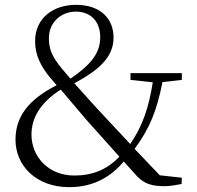

<svg xmlns="http://www.w3.org/2000/svg" viewBox="-20 -759 813 793"><path d="M659 10C682 10 704 6 730 1L731 -25L640 -35L536 -144C599 -230 628 -303 651 -420L731 -429V-457H519V-429L611 -419C594 -312 569 -240 518 -164L377 -315L287 -415C389 -470 449 -523 449 -604C449 -681 396 -739 294 -739C198 -739 125 -683 125 -589C125 -534 146 -485 195 -429L214 -407C96 -347 44 -276 44 -182C44 -75 129 14 266 14C370 14 441 -32 491 -92L548 -29C577 0 608 10 659 10ZM271 -434 236 -475C192 -528 182 -560 182 -602C182 -667 233 -711 293 -711C355 -711 394 -670 394 -605C394 -533 346 -486 271 -434ZM473 -112C423 -59 363 -34 287 -34C178 -34 110 -114 110 -203C110 -271 146 -335 231 -389L336 -265Z"/></svg>

Font: Noto Serif CJK SC Light
Style: Regular
Weight: 300
Designer: Ryoko NISHIZUKA 西塚涼子 (kana & ideographs); Frank Grießhammer (Latin, Greek & Cyrillic); Wenlong ZHANG 张文龙 (bopomofo); San
Foundry: Adobe
Version: Version 2.001;hotconv 1.1.0;makeotfexe 2.6.0